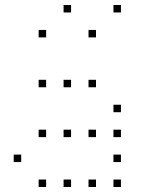

<svg xmlns="http://www.w3.org/2000/svg" viewBox="-20 -785 640 770"><path d="M236 -765Q235 -765 235 -765Q235 -765 235 -764V-736Q235 -735 235 -735Q235 -735 236 -735H264Q265 -735 265 -735Q265 -735 265 -736V-764Q265 -765 265 -765Q265 -765 264 -765ZM436 -765Q435 -765 435 -765Q435 -765 435 -764V-736Q435 -735 435 -735Q435 -735 436 -735H464Q465 -735 465 -735Q465 -735 465 -736V-764Q465 -765 465 -765Q465 -765 464 -765ZM136 -665Q135 -665 135 -665Q135 -665 135 -664V-636Q135 -635 135 -635Q135 -635 136 -635H164Q165 -635 165 -635Q165 -635 165 -636V-664Q165 -665 165 -665Q165 -665 164 -665ZM336 -665Q335 -665 335 -665Q335 -665 335 -664V-636Q335 -635 335 -635Q335 -635 336 -635H364Q365 -635 365 -635Q365 -635 365 -636V-664Q365 -665 365 -665Q365 -665 364 -665ZM136 -465Q135 -465 135 -465Q135 -465 135 -464V-436Q135 -435 135 -435Q135 -435 136 -435H164Q165 -435 165 -435Q165 -435 165 -436V-464Q165 -465 165 -465Q165 -465 164 -465ZM236 -465Q235 -465 235 -465Q235 -465 235 -464V-436Q235 -435 235 -435Q235 -435 236 -435H264Q265 -435 265 -435Q265 -435 265 -436V-464Q265 -465 265 -465Q265 -465 264 -465ZM336 -465Q335 -465 335 -465Q335 -465 335 -464V-436Q335 -435 335 -435Q335 -435 336 -435H364Q365 -435 365 -435Q365 -435 365 -436V-464Q365 -465 365 -465Q365 -465 364 -465ZM436 -365Q435 -365 435 -365Q435 -365 435 -364V-336Q435 -335 435 -335Q435 -335 436 -335H464Q465 -335 465 -335Q465 -335 465 -336V-364Q465 -365 465 -365Q465 -365 464 -365ZM136 -265Q135 -265 135 -265Q135 -265 135 -264V-236Q135 -235 135 -235Q135 -235 136 -235H164Q165 -235 165 -235Q165 -235 165 -236V-264Q165 -265 165 -265Q165 -265 164 -265ZM236 -265Q235 -265 235 -265Q235 -265 235 -264V-236Q235 -235 235 -235Q235 -235 236 -235H264Q265 -235 265 -235Q265 -235 265 -236V-264Q265 -265 265 -265Q265 -265 264 -265ZM336 -265Q335 -265 335 -265Q335 -265 335 -264V-236Q335 -235 335 -235Q335 -235 336 -235H364Q365 -235 365 -235Q365 -235 365 -236V-264Q365 -265 365 -265Q365 -265 364 -265ZM436 -265Q435 -265 435 -265Q435 -265 435 -264V-236Q435 -235 435 -235Q435 -235 436 -235H464Q465 -235 465 -235Q465 -235 465 -236V-264Q465 -265 465 -265Q465 -265 464 -265ZM36 -165Q35 -165 35 -165Q35 -165 35 -164V-136Q35 -135 35 -135Q35 -135 36 -135H64Q65 -135 65 -135Q65 -135 65 -136V-164Q65 -165 65 -165Q65 -165 64 -165ZM436 -165Q435 -165 435 -165Q435 -165 435 -164V-136Q435 -135 435 -135Q435 -135 436 -135H464Q465 -135 465 -135Q465 -135 465 -136V-164Q465 -165 465 -165Q465 -165 464 -165ZM136 -65Q135 -65 135 -65Q135 -65 135 -64V-36Q135 -35 135 -35Q135 -35 136 -35H164Q165 -35 165 -35Q165 -35 165 -36V-64Q165 -65 165 -65Q165 -65 164 -65ZM236 -65Q235 -65 235 -65Q235 -65 235 -64V-36Q235 -35 235 -35Q235 -35 236 -35H264Q265 -35 265 -35Q265 -35 265 -36V-64Q265 -65 265 -65Q265 -65 264 -65ZM336 -65Q335 -65 335 -65Q335 -65 335 -64V-36Q335 -35 335 -35Q335 -35 336 -35H364Q365 -35 365 -35Q365 -35 365 -36V-64Q365 -65 365 -65Q365 -65 364 -65ZM436 -65Q435 -65 435 -65Q435 -65 435 -64V-36Q435 -35 435 -35Q435 -35 436 -35H464Q465 -35 465 -35Q465 -35 465 -36V-64Q465 -65 465 -65Q465 -65 464 -65Z"/></svg>

Font: Doto Black Thin
Style: Regular
Weight: 250
Monospace: yes
Version: Version 1.000